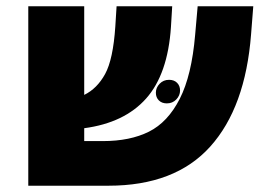

<svg xmlns="http://www.w3.org/2000/svg" viewBox="-20 -591 826 611"><path d="M786 -571 779 -482Q761 -249 649 -124.5Q537 0 325 0H70V-571H248V-289Q289 -309 314.5 -355.5Q340 -402 347 -507L351 -571H528L524 -505Q514 -355 445 -277.5Q376 -200 248 -183V-142H307Q394 -142 454 -172Q514 -202 552 -276.5Q590 -351 601 -480L609 -571ZM553 -303Q553 -318 543.5 -327.5Q534 -337 518 -337Q500 -337 488 -324.5Q476 -312 476 -296Q476 -281 485.5 -271.5Q495 -262 511 -262Q529 -262 541 -274.5Q553 -287 553 -303Z"/></svg>

Font: FiraGO Heavy
Style: Italic
Weight: 900
Italic angle: -8°
Designer: bBox Type GmbH
Foundry: bBox Type GmbH
Version: Version 1.001